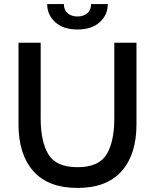

<svg xmlns="http://www.w3.org/2000/svg" viewBox="-20 -910 761 944"><path d="M71 -298V-700H180V-327Q180 -214 218 -151Q256 -88 361 -88Q466 -88 504 -151Q542 -214 542 -327V-700H651V-298Q651 -151 578 -68.5Q505 14 361 14Q217 14 144 -68.5Q71 -151 71 -298ZM212 -890H294Q294 -861 312.5 -845Q331 -829 361 -829Q391 -829 409.5 -845Q428 -861 428 -890H510Q510 -837 470.5 -801Q431 -765 361 -765Q291 -765 251.5 -801Q212 -837 212 -890Z"/></svg>

Font: Cabin Medium
Style: Regular
Weight: 500
Designer: Pablo Impallari
Foundry: Pablo Impallari. http://www.impallari.com Igino Marini. http://www.ikern.com
Version: Version 2.001